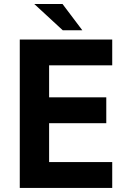

<svg xmlns="http://www.w3.org/2000/svg" viewBox="-20 -923 642 943"><path d="M288.1 -774.4H384.3L287.1 -903.3H148.4ZM77.1 0H531.2V-127H221.2V-317.9H502V-444.8H221.2V-602.1H531.2V-729H77.1Z"/></svg>

Font: Hack
Style: Bold
Weight: 700
Monospace: yes
Designer: Christopher Simpkins
Foundry: Christopher Simpkins
Version: Version 2.010